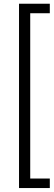

<svg xmlns="http://www.w3.org/2000/svg" viewBox="-20 -832 281 1005"><path d="M79.6 152.3V-812.5H240.7V-762.7H138.2V102.5H240.7V152.3Z"/></svg>

Font: Roboto Light
Style: Regular
Weight: 300
Designer: Google
Version: Version 2.137; 2017